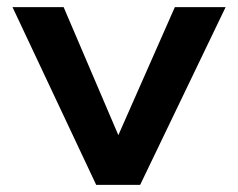

<svg xmlns="http://www.w3.org/2000/svg" viewBox="-20 -517 667 537"><path d="M249 0 15 -497H158L311 -139L469 -497H611L372 0Z"/></svg>

Font: Syne Modified
Style: Bold
Weight: 700
Designer: Lucas Descroix
Foundry: Bonjour Monde
Version: Version 2.200